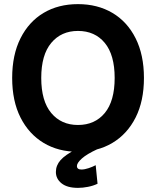

<svg xmlns="http://www.w3.org/2000/svg" viewBox="-20 -723 756 931"><path d="M358 13Q263 13 191.5 -30Q120 -73 79.5 -153Q39 -233 39 -345Q39 -457 79.5 -537.5Q120 -618 191.5 -660.5Q263 -703 358 -703Q453 -703 525 -660.5Q597 -618 637.5 -537.5Q678 -457 678 -345Q678 -233 637.5 -153Q597 -73 525 -30Q453 13 358 13ZM358 -117Q440 -117 488 -175Q536 -233 536 -345Q536 -457 488 -515Q440 -573 358 -573Q277 -573 228.5 -515Q180 -457 180 -345Q180 -233 228.5 -175Q277 -117 358 -117ZM358 188Q306 188 278.5 166Q251 144 251 111Q251 79 273.5 53.5Q296 28 350 0H453Q401 24 377 45.5Q353 67 353 82Q353 99 375 99Q390 99 409.5 92.5Q429 86 444 78L453 168Q432 178 406.5 183Q381 188 358 188Z"/></svg>

Font: Radio Canada Big SemiBold
Style: Regular
Weight: 600
Designer: Étienne Aubert Bonn
Foundry: Coppers and Brasses
Version: Version 1.001